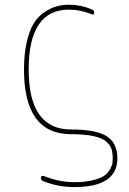

<svg xmlns="http://www.w3.org/2000/svg" viewBox="-20 -550 540 801"><path d="M276.4 9.8Q80.1 9.8 80.1 -259.8Q80.1 -324.2 91.3 -373.5Q102.5 -422.9 120.6 -452.1Q138.7 -481.4 165 -499Q191.4 -516.6 215.8 -523.4Q240.2 -530.3 267.6 -530.3Q317.4 -530.3 363.3 -510.7Q373 -507.8 373 -496.1Q373 -486.3 363.3 -490.2Q316.4 -509.8 267.6 -509.8Q99.6 -509.8 99.6 -259.8Q99.6 -9.8 276.4 -9.8Q382.8 -9.8 426.3 19Q469.7 47.9 469.7 110.4Q469.7 230.5 290 230.5Q223.6 230.5 161.1 206.1Q150.4 202.1 150.4 191.4Q150.4 187.5 153.8 185.1Q157.2 182.6 161.1 183.6Q225.6 210 290 210Q335 210 367.7 201.7Q400.4 193.4 415.5 182.6Q430.7 171.9 439.5 155.3Q448.2 138.7 449.2 130.4Q450.2 122.1 450.2 110.4Q450.2 86.9 445.3 71.8Q440.4 56.6 424.3 41.5Q408.2 26.4 371.1 18.1Q334 9.8 276.4 9.8Z"/></svg>

Font: Rounded-X Mgen+ 1m thin
Style: Regular
Weight: 100
Designer: [Source Han Sans]
Ryoko NISHIZUKA  (kana & ideographs); Paul D. Hunt (Latin, Greek & Cyrillic); Wenlong ZHANG  (bopomofo
Version: Version 1.059.20150602